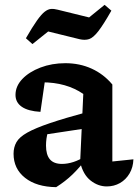

<svg xmlns="http://www.w3.org/2000/svg" viewBox="-20 -762 571 793"><path d="M421 8Q385 8 354 -16.5Q323 -41 311 -92L324 -374Q254 -422 154 -422Q138 -422 122 -420Q106 -418 92 -415L169 -452L147 -300Q96 -303 70 -321Q44 -339 44 -370Q44 -406 72 -435.5Q100 -465 147 -483Q194 -501 250 -501Q309 -501 358.5 -478.5Q408 -456 444 -413V-95L531 -104Q530 -71 515 -45.5Q500 -20 475.5 -6Q451 8 421 8ZM212 11Q131 10 83.5 -27.5Q36 -65 36 -127Q36 -154 48 -175Q60 -196 93 -214.5Q126 -233 186.5 -253.5Q247 -274 343 -300V-233L138 -202L179 -220Q174 -205 172 -190Q170 -175 170 -161Q170 -123 186 -104Q202 -85 236 -85Q259 -85 283.5 -93Q308 -101 335 -118V-105Q309 -70 279.5 -41.5Q250 -13 212 11ZM114 -580 87 -604Q114 -651 132.5 -677Q151 -703 164.5 -713.5Q178 -724 190.5 -725Q203 -726 218 -722L348 -690L412 -742L440 -718Q407 -660 386 -633Q365 -606 348 -600.5Q331 -595 309 -600L179 -632Z"/></svg>

Font: Piazzolla 24pt
Style: Bold
Weight: 700
Designer: Juan Pablo del Peral
Foundry: Huerta Tipografica
Version: Version 2.005